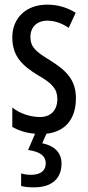

<svg xmlns="http://www.w3.org/2000/svg" viewBox="-20 -567 379 827"><path d="M245 137C245 92 216 61 162 50L180 9C261 0 307 -54 307 -144C307 -226 262 -265 196 -307C133 -345 111 -365 111 -408C111 -450 139 -478 184 -478C217 -478 248 -466 276 -447L306 -512C269 -535 229 -547 183 -547C94 -547 33 -491 33 -406C33 -323 78 -283 145 -242C205 -208 227 -183 227 -141C227 -92 199 -63 152 -63C108 -63 62 -80 33 -104V-20C58 -6 92 6 131 9L101 79C149 86 177 102 177 137C177 166 157 186 114 186C99 186 84 184 71 180V234C84 238 103 240 127 240C201 240 245 204 245 137Z"/></svg>

Font: Noto Sans Ethiopic ExtCond
Style: Regular
Weight: 400
Width: 2
Designer: Monotype Design Team
Foundry: Monotype Imaging Inc.
Version: Version 2.102